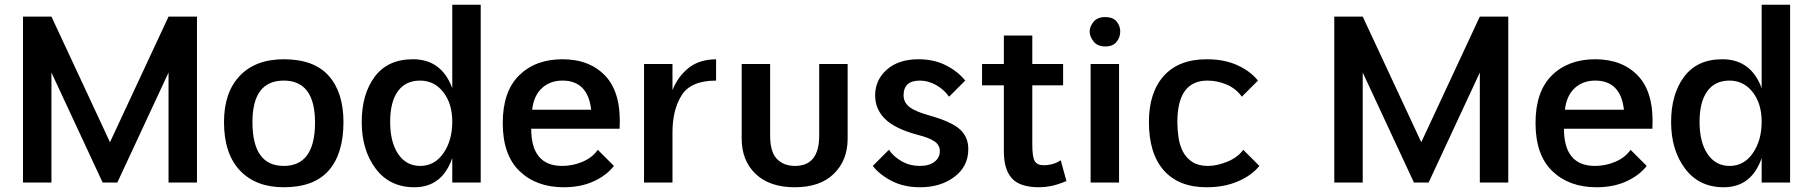

<svg xmlns="http://www.w3.org/2000/svg" viewBox="-20 -770 7627 810"><path d="M77 -700H197L444 -170L691 -700H811V0H691V-464L475 0H413L197 -464V0H77Z M1177 20Q1059 20 992 -51Q925 -122 925 -255Q925 -380 991.5 -450Q1058 -520 1177 -520Q1305 -520 1367 -450Q1429 -380 1429 -255Q1429 -122 1367 -51Q1305 20 1177 20ZM1177 -70Q1309 -70 1309 -253Q1309 -430 1177 -430Q1045 -430 1045 -255Q1045 -70 1177 -70Z M1888 -103Q1845 20 1728 20Q1624 20 1565 -58.5Q1506 -137 1506 -255Q1506 -373 1561 -446.5Q1616 -520 1722 -520Q1843 -520 1888 -398V-750H2008V0H1888ZM1753 -70Q1813 -70 1850.5 -123.5Q1888 -177 1888 -257Q1888 -333 1850 -381.5Q1812 -430 1752 -430Q1691 -430 1658.5 -385Q1626 -340 1626 -256Q1626 -170 1660 -120Q1694 -70 1753 -70Z M2570 -70Q2539 -30 2484.5 -5Q2430 20 2358 20Q2243 20 2172 -48Q2101 -116 2101 -251Q2101 -384 2170 -452Q2239 -520 2353 -520Q2469 -520 2535.5 -448Q2602 -376 2594 -227H2221Q2221 -70 2352 -70Q2396 -70 2437.5 -87.5Q2479 -105 2502 -138ZM2474 -307Q2460 -430 2353 -430Q2301 -430 2266.5 -398.5Q2232 -367 2225 -307Z M2697 -500H2817V-390Q2840 -447 2884.5 -483Q2929 -519 3001 -520V-430Q2895 -430 2856 -368.5Q2817 -307 2817 -211V0H2697Z M3229 -500V-198Q3229 -129 3257.5 -99.5Q3286 -70 3334 -70Q3436 -70 3436 -198V-500H3556V-185Q3556 -94 3498 -37Q3440 20 3333 20Q3227 20 3168 -36Q3109 -92 3109 -185V-500Z M3730 -138Q3751 -108 3785 -89Q3819 -70 3860 -70Q3900 -70 3922.5 -87.5Q3945 -105 3945 -132Q3945 -158 3922.5 -173.5Q3900 -189 3852 -201Q3755 -227 3713.5 -268.5Q3672 -310 3672 -367Q3672 -433 3721.5 -476.5Q3771 -520 3855 -520Q3921 -520 3971.5 -494Q4022 -468 4052 -430L3984 -362Q3963 -392 3929.5 -411Q3896 -430 3861 -430Q3792 -430 3792 -368Q3792 -338 3817 -318.5Q3842 -299 3904 -282Q3995 -256 4030 -224Q4065 -192 4065 -141Q4065 -68 4006.5 -24Q3948 20 3862 20Q3794 20 3743 -6Q3692 -32 3662 -70Z M4123 -500H4215V-620H4335V-500H4465V-410H4335V-161Q4335 -107 4345.5 -90Q4356 -73 4383 -73Q4424 -73 4455 -94L4479 -6Q4439 10 4413.5 15Q4388 20 4364 20Q4283 20 4249 -17.5Q4215 -55 4215 -132V-410H4123Z M4581 -500H4701V0H4581ZM4577 -637Q4577 -658 4593.5 -678Q4610 -698 4643 -698Q4675 -698 4690.5 -679.5Q4706 -661 4706 -637Q4706 -613 4690.5 -593.5Q4675 -574 4643 -574Q4610 -574 4593.5 -595Q4577 -616 4577 -637Z M5293 -70Q5261 -30 5203 -5Q5145 20 5070 20Q4953 20 4890 -51Q4827 -122 4827 -255Q4827 -380 4890 -450Q4953 -520 5071 -520Q5145 -520 5200 -495Q5255 -470 5287 -430L5219 -362Q5195 -396 5155.5 -413Q5116 -430 5074 -430Q4947 -430 4947 -255Q4947 -222 4952 -189Q4957 -156 4971 -129.5Q4985 -103 5010.5 -86.5Q5036 -70 5076 -70Q5114 -70 5158 -88Q5202 -106 5225 -138Z M5609 -700H5729L5976 -170L6223 -700H6343V0H6223V-464L6007 0H5945L5729 -464V0H5609Z M6927 -70Q6896 -30 6841.5 -5Q6787 20 6715 20Q6600 20 6529 -48Q6458 -116 6458 -251Q6458 -384 6527 -452Q6596 -520 6710 -520Q6826 -520 6892.5 -448Q6959 -376 6951 -227H6578Q6578 -70 6709 -70Q6753 -70 6794.5 -87.5Q6836 -105 6859 -138ZM6831 -307Q6817 -430 6710 -430Q6658 -430 6623.5 -398.5Q6589 -367 6582 -307Z M7412 -103Q7369 20 7252 20Q7148 20 7089 -58.5Q7030 -137 7030 -255Q7030 -373 7085 -446.5Q7140 -520 7246 -520Q7367 -520 7412 -398V-750H7532V0H7412ZM7277 -70Q7337 -70 7374.5 -123.5Q7412 -177 7412 -257Q7412 -333 7374 -381.5Q7336 -430 7276 -430Q7215 -430 7182.5 -385Q7150 -340 7150 -256Q7150 -170 7184 -120Q7218 -70 7277 -70Z"/></svg>

Font: Moderustic Med
Style: Regular
Weight: 500
Designer: Tural Alisoy
Foundry: TAFT Foundry
Version: Version 2.110